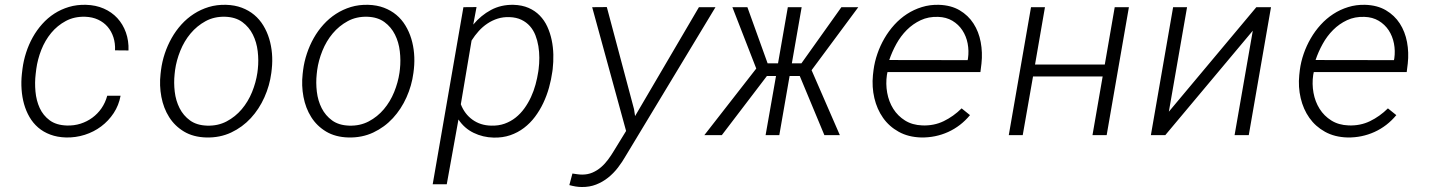

<svg xmlns="http://www.w3.org/2000/svg" viewBox="-20 -558 5909 793"><path d="M255.9 -39.6Q285.6 -38.6 312.5 -47.1Q339.4 -55.7 361.3 -71.8Q383.3 -87.9 399.2 -110.8Q415 -133.8 422.9 -162.6H478Q470.7 -123 449.5 -90.8Q428.2 -58.6 397.9 -35.9Q367.7 -13.2 330.1 -1.2Q292.5 10.7 252.9 9.8Q216.8 8.8 188 -2Q159.2 -12.7 137.7 -31.2Q116.2 -49.8 101.8 -74.7Q87.4 -99.6 79.3 -128.4Q71.3 -157.2 69.1 -189Q66.9 -220.7 70.3 -252.4L72.8 -273.4Q77.1 -307.6 87.9 -340.8Q98.6 -374 115.2 -403.8Q131.8 -433.6 154.3 -458.7Q176.8 -483.9 204.3 -501.7Q231.9 -519.5 264.6 -529.3Q297.4 -539.1 335 -538.1Q375.5 -537.1 408.4 -522.7Q441.4 -508.3 464.6 -483.2Q487.8 -458 500 -423.8Q512.2 -389.6 510.7 -349.6L455.1 -350.1Q456.5 -378.9 448.5 -403.8Q440.4 -428.7 424.6 -447.3Q408.7 -465.8 385.3 -476.8Q361.8 -487.8 332 -488.8Q287.1 -490.2 252 -471.4Q216.8 -452.6 191.4 -421.9Q166 -391.1 150.6 -352.1Q135.3 -313 129.9 -273.4L127.4 -252.9Q123 -217.3 126.5 -179.9Q129.9 -142.6 144 -111.8Q158.2 -81.1 185.3 -61Q212.4 -41 255.9 -39.6Z M645 -268.6Q649.4 -303.2 660.6 -336.9Q671.9 -370.6 689 -400.9Q706.1 -431.2 729.2 -456.8Q752.4 -482.4 780.8 -500.7Q809.1 -519 842.3 -529.1Q875.5 -539.1 913.6 -538.1Q949.7 -537.1 978.8 -526.1Q1007.8 -515.1 1030 -496.6Q1052.2 -478 1067.6 -452.6Q1083 -427.2 1091.8 -398.2Q1100.6 -369.1 1103.3 -337.4Q1106 -305.7 1102.5 -273.4L1100.6 -256.8Q1093.8 -204.6 1072 -156Q1050.3 -107.4 1015.9 -70.1Q981.4 -32.7 934.8 -10.7Q888.2 11.2 832 9.8Q778.3 8.3 740 -14.6Q701.7 -37.6 678.5 -74.5Q655.3 -111.3 646.5 -158Q637.7 -204.6 643.1 -252.4ZM701.2 -252Q697.3 -216.3 701.7 -179.2Q706.1 -142.1 721.7 -111.3Q737.3 -80.6 764.9 -60.5Q792.5 -40.5 835 -39.1Q879.9 -37.6 916 -56.6Q952.1 -75.7 978.5 -106.9Q1004.9 -138.2 1021 -177.7Q1037.1 -217.3 1043 -257.3L1044.9 -272.9Q1048.8 -308.6 1044.4 -346.2Q1040 -383.8 1024.4 -415Q1008.8 -446.3 981 -466.8Q953.1 -487.3 910.6 -488.8Q865.2 -490.2 829.3 -470.7Q793.5 -451.2 767.1 -419.7Q740.7 -388.2 724.6 -348.1Q708.5 -308.1 703.1 -268.6Z M1231.9 -268.6Q1236.3 -303.2 1247.6 -336.9Q1258.8 -370.6 1275.9 -400.9Q1293 -431.2 1316.2 -456.8Q1339.4 -482.4 1367.7 -500.7Q1396 -519 1429.2 -529.1Q1462.4 -539.1 1500.5 -538.1Q1536.6 -537.1 1565.7 -526.1Q1594.7 -515.1 1616.9 -496.6Q1639.2 -478 1654.5 -452.6Q1669.9 -427.2 1678.7 -398.2Q1687.5 -369.1 1690.2 -337.4Q1692.9 -305.7 1689.5 -273.4L1687.5 -256.8Q1680.7 -204.6 1658.9 -156Q1637.2 -107.4 1602.8 -70.1Q1568.4 -32.7 1521.7 -10.7Q1475.1 11.2 1418.9 9.8Q1365.2 8.3 1326.9 -14.6Q1288.6 -37.6 1265.4 -74.5Q1242.2 -111.3 1233.4 -158Q1224.6 -204.6 1230 -252.4ZM1288.1 -252Q1284.2 -216.3 1288.6 -179.2Q1293 -142.1 1308.6 -111.3Q1324.2 -80.6 1351.8 -60.5Q1379.4 -40.5 1421.9 -39.1Q1466.8 -37.6 1502.9 -56.6Q1539.1 -75.7 1565.4 -106.9Q1591.8 -138.2 1607.9 -177.7Q1624 -217.3 1629.9 -257.3L1631.8 -272.9Q1635.7 -308.6 1631.3 -346.2Q1627 -383.8 1611.3 -415Q1595.7 -446.3 1567.9 -466.8Q1540 -487.3 1497.6 -488.8Q1452.1 -490.2 1416.3 -470.7Q1380.4 -451.2 1354 -419.7Q1327.6 -388.2 1311.5 -348.1Q1295.4 -308.1 1290 -268.6Z M2261.2 -261.7Q2256.8 -229.5 2247.6 -196.3Q2238.3 -163.1 2223.9 -132.6Q2209.5 -102.1 2189.7 -75.7Q2169.9 -49.3 2144.3 -29.8Q2118.7 -10.3 2087.4 0.5Q2056.2 11.2 2018.6 10.3Q1974.6 9.3 1936.3 -9.3Q1897.9 -27.8 1873.5 -64.5L1825.2 203.1H1767.1L1894 -528.3L1948.2 -528.8L1934.6 -456.5Q1966.3 -494.6 2007.8 -516.8Q2049.3 -539.1 2100.6 -538.1Q2136.2 -537.1 2163.1 -525.4Q2189.9 -513.7 2209.2 -493.9Q2228.5 -474.1 2240.5 -448Q2252.4 -421.9 2258.5 -392.8Q2264.6 -363.8 2265.4 -332.8Q2266.1 -301.8 2262.7 -272.5ZM2204.6 -272.5Q2207.5 -294.9 2207.5 -319.3Q2207.5 -343.8 2203.6 -367.4Q2199.7 -391.1 2191.4 -412.4Q2183.1 -433.6 2168.7 -450Q2154.3 -466.3 2133.5 -476.3Q2112.8 -486.3 2084.5 -487.3Q2058.6 -488.3 2035.9 -481.2Q2013.2 -474.1 1993.4 -460.9Q1973.6 -447.8 1957.3 -429.7Q1940.9 -411.6 1927.7 -390.6L1883.3 -127.4Q1898.9 -86.9 1931.6 -63.5Q1964.4 -40 2008.3 -39.1Q2038.6 -38.1 2064 -47.1Q2089.4 -56.2 2109.6 -72.3Q2129.9 -88.4 2145.8 -110.4Q2161.6 -132.3 2173.1 -157.2Q2184.6 -182.1 2191.9 -209Q2199.2 -235.8 2203.1 -261.7Z M2598.6 -107.4 2603 -78.6 2866.7 -528.3H2935.1L2564.9 85Q2550.3 110.8 2532 134.5Q2513.7 158.2 2491.2 176Q2468.8 193.8 2441.9 204.3Q2415 214.8 2382.8 214.4Q2370.1 214.4 2357.2 212.2Q2344.2 210 2331.5 206.5L2344.2 158.7Q2354 160.2 2364.3 161.6Q2374.5 163.1 2384.8 163.1Q2407.7 163.1 2427 154.8Q2446.3 146.5 2462.4 132.6Q2478.5 118.7 2491.7 100.8Q2504.9 83 2515.6 64.9L2565.9 -17.1L2425.8 -528.3L2486.3 -528.8Z M3283.2 -244.1H3241.2L3198.7 0H3142.1L3185.1 -244.1H3147.5L2961.4 0H2889.2L3103.5 -274.9L3004.9 -528.3H3066.9L3150.4 -296.4H3193.4L3233.9 -528.3H3291L3250.5 -296.4H3290L3455.1 -528.3H3524.9L3332 -268.1L3448.7 0H3384.8Z M3784.7 9.8Q3731.4 8.3 3691.9 -13.7Q3652.3 -35.6 3627.2 -71.3Q3602.1 -106.9 3591.3 -152.8Q3580.6 -198.7 3585.4 -247.6L3587.9 -269Q3592.3 -302.7 3603.8 -335.9Q3615.2 -369.1 3632.8 -399.4Q3650.4 -429.7 3673.8 -455.6Q3697.3 -481.4 3725.8 -500Q3754.4 -518.6 3787.6 -528.8Q3820.8 -539.1 3857.4 -538.1Q3907.7 -536.6 3943.4 -515.6Q3979 -494.6 4000.7 -460.9Q4022.5 -427.2 4030.5 -384.3Q4038.6 -341.3 4033.7 -295.9L4029.3 -260.3H3645.5L3643.1 -248.5Q3637.7 -211.4 3644.3 -174.8Q3650.9 -138.2 3669.4 -108.6Q3688 -79.1 3718 -60.3Q3748 -41.5 3789.1 -40Q3837.4 -38.1 3877.7 -57.6Q3918 -77.1 3951.7 -110.4L3986.3 -82.5Q3948.2 -36.6 3896 -12.9Q3843.8 10.7 3784.7 9.8ZM3854.5 -488.3Q3814.9 -489.7 3782.7 -474.6Q3750.5 -459.5 3725.3 -434.3Q3700.2 -409.2 3682.1 -376.5Q3664.1 -343.8 3652.8 -310.1L3976.6 -309.6L3978 -316.9Q3982.4 -348.1 3976.6 -378.4Q3970.7 -408.7 3954.8 -432.9Q3939 -457 3913.6 -472.2Q3888.2 -487.3 3854.5 -488.3Z M4550.8 0H4492.2L4534.2 -242.2H4246.6L4204.1 0H4146.5L4238.3 -528.3H4295.9L4254.9 -291.5H4543L4584 -528.3H4642.6Z M5168.9 -528.3H5229.5L5137.7 0H5079.1L5154.3 -431.2L4793 0H4733.4L4825.2 -528.3H4882.8L4807.6 -96.7Z M5545.4 9.8Q5492.2 8.3 5452.6 -13.7Q5413.1 -35.6 5387.9 -71.3Q5362.8 -106.9 5352.1 -152.8Q5341.3 -198.7 5346.2 -247.6L5348.6 -269Q5353 -302.7 5364.5 -335.9Q5376 -369.1 5393.6 -399.4Q5411.1 -429.7 5434.6 -455.6Q5458 -481.4 5486.6 -500Q5515.1 -518.6 5548.3 -528.8Q5581.5 -539.1 5618.2 -538.1Q5668.5 -536.6 5704.1 -515.6Q5739.7 -494.6 5761.5 -460.9Q5783.2 -427.2 5791.3 -384.3Q5799.3 -341.3 5794.4 -295.9L5790 -260.3H5406.2L5403.8 -248.5Q5398.4 -211.4 5405 -174.8Q5411.6 -138.2 5430.2 -108.6Q5448.7 -79.1 5478.8 -60.3Q5508.8 -41.5 5549.8 -40Q5598.1 -38.1 5638.4 -57.6Q5678.7 -77.1 5712.4 -110.4L5747.1 -82.5Q5709 -36.6 5656.7 -12.9Q5604.5 10.7 5545.4 9.8ZM5615.2 -488.3Q5575.7 -489.7 5543.5 -474.6Q5511.2 -459.5 5486.1 -434.3Q5460.9 -409.2 5442.9 -376.5Q5424.8 -343.8 5413.6 -310.1L5737.3 -309.6L5738.8 -316.9Q5743.2 -348.1 5737.3 -378.4Q5731.4 -408.7 5715.6 -432.9Q5699.7 -457 5674.3 -472.2Q5648.9 -487.3 5615.2 -488.3Z"/></svg>

Font: Roboto Mono Light
Style: Italic
Weight: 300
Designer: Google
Version: Version 2.000985; 2015; ttfautohint (v1.3)